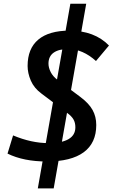

<svg xmlns="http://www.w3.org/2000/svg" viewBox="-20 -870 626 1046"><path d="M186 156.2 363.3 -849.6H449.7L272.5 156.2ZM234.9 9.8Q108.4 9.8 21 -33.2L51.3 -132.3Q151.4 -90.3 244.1 -90.3Q316.4 -90.3 353.5 -112.1Q390.6 -133.8 390.6 -176.3Q390.6 -201.2 380.4 -219.2Q370.1 -237.3 345.7 -254.9L205.6 -360.4Q165.5 -390.1 147.9 -430.9Q130.4 -471.7 130.4 -510.7Q130.4 -605.5 188.7 -654.3Q247.1 -703.1 358.4 -703.1Q494.6 -703.1 573.7 -622.1L502.9 -537.6Q467.3 -569.8 429.2 -586.4Q391.1 -603 352.5 -603Q300.3 -603 272.2 -583Q244.1 -563 244.1 -523.4Q244.1 -501.5 256.1 -477.5Q268.1 -453.6 293.5 -434.6L416.5 -342.8Q463.9 -307.6 484.1 -271.2Q504.4 -234.9 504.4 -189Q504.4 -90.8 436 -40.5Q367.7 9.8 234.9 9.8Z"/></svg>

Font: Cascadia Mono Medium
Style: Italic
Weight: 500
Italic angle: -10°
Monospace: yes
Designer: Aaron Bell
Foundry: Saja Typeworks
Version: Version 2407.024